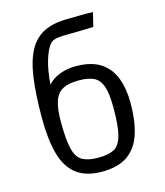

<svg xmlns="http://www.w3.org/2000/svg" viewBox="-114 -841 807 941"><g transform="rotate(-15 289.5 -371.0)"><path d="M288 13Q206 13 158 -24.5Q110 -62 90 -135.5Q70 -209 70 -316Q70 -438 82 -522Q94 -606 122.5 -657Q151 -708 199 -731Q247 -754 320 -754Q355 -754 385 -755Q415 -756 446 -754L429 -684Q423 -683 403 -682.5Q383 -682 359.5 -681.5Q336 -681 318 -681Q263 -681 241.5 -677Q220 -673 209 -660Q190 -640 174 -588.5Q158 -537 153 -465Q177 -492 214.5 -506Q252 -520 294 -520Q374 -520 421 -489Q468 -458 488.5 -403Q509 -348 509 -276Q509 -187 488.5 -122Q468 -57 419.5 -22Q371 13 288 13ZM288 -58Q339 -58 368 -73.5Q397 -89 409.5 -136Q422 -183 422 -275Q422 -347 409 -384.5Q396 -422 367.5 -435.5Q339 -449 293 -449Q240 -449 210 -433Q180 -417 167.5 -379Q155 -341 155 -275Q155 -183 167 -136Q179 -89 208.5 -73.5Q238 -58 288 -58Z"/></g></svg>

Font: Ruda
Style: Regular
Weight: 400
Designer: Mariela Monsalve and Angelina Sanchez
Foundry: Mariela Monsalve and Angelina Sanchez
Version: Version 2.000